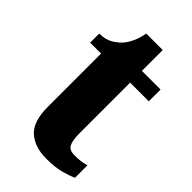

<svg xmlns="http://www.w3.org/2000/svg" viewBox="-208 -729 808 808"><g transform="rotate(45 196.5 -325.0)"><path d="M234 10Q166 10 125.5 -25.5Q85 -61 85 -149V-466H20V-520Q57 -520 82 -535.5Q107 -551 120 -567Q132 -581 143 -604.5Q154 -628 160 -660H258V-536H369V-466H258V-165Q258 -122 268 -103Q278 -84 309 -84Q348 -84 377 -93V-19Q361 -11 325 -0.5Q289 10 234 10Z"/></g></svg>

Font: Noto Serif Lao Condensed Black
Style: Regular
Weight: 900
Width: 3
Designer: Monotype Design Team
Foundry: Monotype Imaging Inc.
Version: Version 2.003; ttfautohint (v1.8.4.7-5d5b)